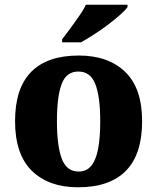

<svg xmlns="http://www.w3.org/2000/svg" viewBox="-20 -786 668 816"><path d="M312 10Q187 10 115.5 -60Q44 -130 44 -271Q44 -411 112.5 -480.5Q181 -550 315 -550Q440 -550 512 -480.5Q584 -411 584 -271Q584 -130 515 -60Q446 10 312 10ZM314 -57Q348 -57 368 -81.5Q388 -106 397 -153.5Q406 -201 406 -271Q406 -376 385 -429Q364 -482 313 -482Q262 -482 242 -429Q222 -376 222 -271Q222 -166 242.5 -111.5Q263 -57 314 -57ZM244 -619Q259 -638 278 -664Q297 -690 316 -717Q335 -744 345 -766H522V-756Q513 -743 490.5 -723Q468 -703 439 -681Q410 -659 379.5 -639.5Q349 -620 324 -606H244Z"/></svg>

Font: Noto Serif Hebrew ExtraBold
Style: Regular
Weight: 800
Version: Version 2.003